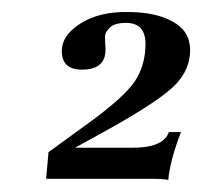

<svg xmlns="http://www.w3.org/2000/svg" viewBox="-20 -698 334 317"><path d="M199.2 -454.1Q250 -454.1 258.8 -480H278.8Q260.7 -433.1 257.8 -400.9Q250 -402.8 227.1 -402.8H56.2L60.1 -446.8L124 -493.2Q186 -538.1 203.1 -564.5Q220.2 -590.8 220.2 -625.5Q220.2 -660.2 188 -660.2Q168.9 -660.2 161.1 -652.3Q153.3 -644.5 153.3 -637.7Q153.3 -631.8 153.8 -623Q158.2 -583 115.2 -583Q82 -583 82 -613.8Q82 -639.6 112.8 -659.2Q143.6 -678.7 190.4 -678.2Q237.3 -678.2 265.6 -662.1Q293.9 -646.5 293.9 -615.2Q293.9 -584 270.5 -559.1Q247.1 -534.2 165 -487.8L104 -454.1Z"/></svg>

Font: Unna-Italic
Style: Italic
Weight: 400
Italic angle: -8°
Designer: Jorge de Buen U.
Foundry: Omnibus-Type
Version: Version 2.006;PS 002.006;hotconv 1.0.70;makeotf.lib2.5.58329